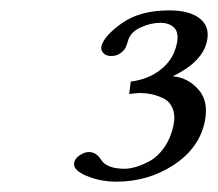

<svg xmlns="http://www.w3.org/2000/svg" viewBox="-20 -708 420 370"><path d="M320.8 -624Q325.2 -645.5 315.4 -654.8Q305.7 -664.1 289.1 -664.1Q270.5 -664.1 250.7 -655Q231 -646 226.6 -628.9Q224.1 -620.6 221.7 -615.7Q219.2 -610.8 212.2 -605.5Q205.1 -600.1 194.3 -600.1Q185.5 -600.1 180.9 -604.2Q176.3 -608.4 175.5 -612.1Q174.8 -615.7 175.3 -618.2Q179.7 -638.2 214.6 -663.1Q249.5 -688 306.2 -688Q345.2 -688 365 -672.4Q384.8 -656.7 378.9 -628.9Q370.6 -588.9 313 -561Q341.8 -558.6 362.3 -535.6Q382.8 -512.7 374.5 -473.1Q363.8 -422.4 314.7 -390.1Q265.6 -357.9 204.1 -357.9Q173.8 -357.9 146.7 -369.1Q119.6 -380.4 123 -395Q124.5 -402.3 133.5 -408.7Q142.6 -415 151.4 -415Q165.5 -415 174.3 -400.9Q185.1 -382.8 220.2 -382.8Q229.5 -382.8 241.5 -386.2Q253.4 -389.6 268.6 -397.7Q283.7 -405.8 296.1 -423.3Q308.6 -440.9 314 -464.8Q318.4 -484.9 312.7 -498.8Q307.1 -512.7 294.7 -518.6Q282.2 -524.4 271.5 -526.6Q260.7 -528.8 249.5 -528.8Q245.6 -528.8 229 -526.9L231.9 -550.8Q266.6 -555.2 290.5 -574.5Q314.5 -593.8 320.8 -624Z"/></svg>

Font: Linux Biolinum O
Style: Italic
Weight: 400
Italic angle: -12°
Designer: Philipp H. Poll
Foundry: Philipp H. Poll
Version: Version 1.1.3